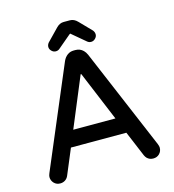

<svg xmlns="http://www.w3.org/2000/svg" viewBox="-125 -967 979 1082"><g transform="rotate(-15 364.5 -426.0)"><path d="M361.3 -550.8 241.2 -262.2H487.3L367.2 -550.8Q365.7 -554.2 364.3 -554.2Q362.8 -554.2 361.3 -550.8ZM42.5 -39.1Q42.5 -47.4 47.9 -60.5L296.9 -648.9Q306.2 -669.4 322.3 -681.2Q337.9 -692.9 359.4 -692.9H369.1Q396 -692.9 414.6 -674.3Q424.8 -664.1 431.6 -648.9L680.7 -60.5Q686 -46.9 686 -39.1Q686 -17.6 671.4 -2.9Q657.2 11.2 635.7 11.2Q613.8 11.2 599.1 -3.4Q592.3 -10.7 587.9 -20.5L525.9 -168.5H202.6L140.6 -20.5Q134.3 -5.4 121.6 2.9Q108.9 11.2 92.8 11.2Q70.8 11.2 56.6 -3.7Q42.5 -18.6 42.5 -39.1ZM235.4 -772.9Q303.2 -843.3 303.7 -843.3Q322.8 -862.8 345.7 -862.8H382.8Q406.7 -862.8 426.8 -841.8L493.7 -772.9Q502.4 -761.7 502.4 -748.8Q502.4 -735.8 491.7 -725.1Q481 -714.4 467.5 -714.4Q454.1 -714.4 444.8 -722.7L368.2 -787.1Q366.7 -789.1 366 -789.3Q365.2 -789.6 364.3 -789.6L359.9 -787.1L283.7 -722.7Q274.4 -714.4 261 -714.4Q247.6 -714.4 236.8 -725.1Q226.1 -735.8 226.1 -748.8Q226.1 -761.7 235.4 -772.9Z"/></g></svg>

Font: YuPearl-Medium
Style: Medium
Weight: 500
Designer: Max Yao
Foundry: Max-Everyday
Version: Version 1.011; ttfautohint (v1.8.3)